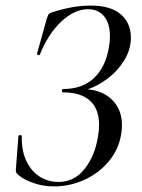

<svg xmlns="http://www.w3.org/2000/svg" viewBox="-20 -656 508 688"><path d="M38 -38Q36 -42 37 -51L46 -168Q47 -172 52.5 -172Q58 -172 58 -168Q57 -114 75.5 -77Q94 -40 124 -22Q154 -4 190 -4Q246 -4 283 -50.5Q320 -97 331 -166Q335 -187 335 -209Q335 -266 302 -295.5Q269 -325 206 -325Q202 -325 202 -331Q202 -337 206 -337Q275 -337 316.5 -376Q358 -415 370 -485Q374 -505 374 -526Q374 -572 353 -597.5Q332 -623 295 -623Q248 -623 201 -580Q154 -537 123 -461Q122 -458 119 -458Q117 -458 114.5 -460Q112 -462 113 -465L147 -587Q152 -602 154 -605Q156 -608 164 -611Q240 -636 305 -636Q377 -636 413 -604.5Q449 -573 449 -522Q449 -479 426 -441Q403 -403 367 -375.5Q331 -348 294 -336Q350 -331 383.5 -296.5Q417 -262 417 -208Q417 -192 414 -174Q405 -120 369.5 -77.5Q334 -35 282 -11.5Q230 12 173 12Q135 12 100.5 0Q66 -12 47 -28Q40 -34 38 -38Z"/></svg>

Font: CormorantInfant-MediumItalic
Style: Italic
Weight: 500
Italic angle: -10°
Designer: Christian Thalmann (Catharsis Fonts)
Foundry: Catharsis Fonts
Version: Version 3.303